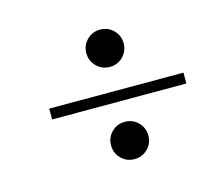

<svg xmlns="http://www.w3.org/2000/svg" viewBox="-65 -640 631 547"><g transform="rotate(-15 250.0 -366.0)"><path d="M270 -447Q247 -447 231 -463Q215 -479 215 -502Q215 -525 231 -541Q247 -557 270 -557Q293 -557 309 -541Q325 -525 325 -502Q325 -479 309 -463Q293 -447 270 -447ZM72 -345V-377H468V-345ZM270 -175Q247 -175 231 -191Q215 -207 215 -230Q215 -253 231 -269Q247 -285 270 -285Q293 -285 309 -269Q325 -253 325 -230Q325 -207 309 -191Q293 -175 270 -175Z"/></g></svg>

Font: Xanh Mono
Style: Italic
Weight: 400
Italic angle: -12°
Monospace: yes
Designer: Lam Bao, Duy Dao
Foundry: Yellow Type Foundry
Version: Version 3.101; ttfautohint (v1.8.3)